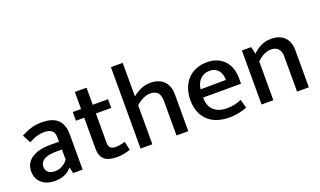

<svg xmlns="http://www.w3.org/2000/svg" viewBox="-74 -1139 2626 1576"><g transform="rotate(-20 1239.0 -350.5)"><path d="M71 -430Q117 -455 159.5 -467.5Q202 -480 254 -480Q294 -480 327.5 -471Q361 -462 385 -442Q409 -422 422.5 -388.5Q436 -355 436 -307V0H353L342 -51H339Q311 -19 274 -4.5Q237 10 192 10Q121 10 77.5 -28Q34 -66 34 -129Q34 -168 50 -196.5Q66 -225 95 -244Q124 -263 164 -272.5Q204 -282 252 -282H332V-318Q332 -363 308 -380.5Q284 -398 242 -398Q216 -398 183.5 -389.5Q151 -381 109 -358ZM333 -214 270 -213Q199 -211 170 -188Q141 -165 141 -134Q141 -114 147.5 -101Q154 -88 165 -80Q176 -72 190.5 -68.5Q205 -65 220 -65Q251 -65 281.5 -80.5Q312 -96 333 -125Z M830 -396H696V-141Q696 -106 712.5 -94Q729 -82 757 -82Q777 -82 799.5 -86.5Q822 -91 839 -97L855 -21Q835 -13 803.5 -6.5Q772 0 737 0Q661 0 627.5 -31.5Q594 -63 594 -125V-396H522V-472H594V-621H696V-472H830Z M1045 0H942V-711H1045V-418Q1077 -444 1115.5 -462Q1154 -480 1201 -480Q1241 -480 1271 -468Q1301 -456 1320.5 -435Q1340 -414 1349.5 -385Q1359 -356 1359 -322V0H1256V-299Q1256 -352 1234 -375Q1212 -398 1170 -398Q1139 -398 1106.5 -382.5Q1074 -367 1045 -340Z M1899 -218H1568V-214Q1568 -142 1610 -105Q1652 -68 1721 -68Q1759 -68 1789.5 -74.5Q1820 -81 1851 -95L1871 -20Q1842 -7 1802 1.5Q1762 10 1714 10Q1663 10 1617 -4Q1571 -18 1536.5 -48Q1502 -78 1482 -124Q1462 -170 1462 -234Q1462 -289 1478.5 -334.5Q1495 -380 1525.5 -412.5Q1556 -445 1599.5 -462.5Q1643 -480 1696 -480Q1742 -480 1779.5 -465Q1817 -450 1843.5 -422.5Q1870 -395 1884.5 -355.5Q1899 -316 1899 -268ZM1793 -290Q1793 -314 1787 -335Q1781 -356 1769 -371.5Q1757 -387 1737.5 -396.5Q1718 -406 1691 -406Q1641 -406 1609.5 -374Q1578 -342 1571 -288Z M2102 0H1999V-472H2080L2094 -409Q2129 -443 2167.5 -461.5Q2206 -480 2255 -480Q2330 -480 2371 -439Q2412 -398 2412 -322V0H2309V-309Q2309 -350 2288 -374Q2267 -398 2225 -398Q2193 -398 2161.5 -382.5Q2130 -367 2102 -338Z"/></g></svg>

Font: Ek Mukta Medium
Style: Regular
Weight: 500
Designer: Girish Dalvi and Yashodeep Gholap
Foundry: Ek Type
Version: Version 2.538;PS 1.002;hotconv 16.6.51;makeotf.lib2.5.65220;